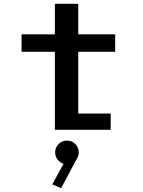

<svg xmlns="http://www.w3.org/2000/svg" viewBox="-20 -680 750 1006"><path d="M390 -85H560V0H267.5V-408.5H93V-500H267.5V-660H390V-500H583.5V-408.5H390ZM392.5 117.5Q392.5 139 380.5 155.5L300.5 306L254 286L313 178Q294 172.5 281.5 156Q269 139.5 269 117.5Q269 93 287 74.8Q305 56.5 331 56.5Q357 56.5 374.8 74.8Q392.5 93 392.5 117.5Z"/></svg>

Font: League Mono Medium
Style: Regular
Weight: 500
Width: 6
Designer: Tyler Finck
Foundry: The League of Moveable Type / Tyler Finck
Version: Version 2.300;RELEASE